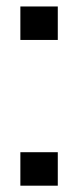

<svg xmlns="http://www.w3.org/2000/svg" viewBox="-20 -588 266 608"><path d="M44.5 -106V0H163V-106ZM44.5 -567.5V-461.5H163V-567.5Z"/></svg>

Font: Anybody SemiExpanded Medium
Style: Regular
Weight: 500
Width: 6
Version: Version 1.113;gftools[0.9.25]